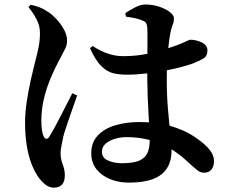

<svg xmlns="http://www.w3.org/2000/svg" viewBox="-20 -797 1040 870"><path d="M563.3 30.5Q518.6 30.5 479.8 15.1Q441 -0.3 417.2 -30.1Q393.5 -60 393.5 -102.5Q393.5 -151.9 423.2 -183.3Q452.9 -214.6 502.5 -229.3Q552.1 -244 609.2 -244Q692.5 -244 752 -226.4Q811.6 -208.7 852.1 -183.1Q892.5 -157.5 916.4 -133.2Q932.6 -117.2 941.1 -101Q949.6 -84.7 949.6 -67.3Q949.6 -42 937.6 -28.2Q925.6 -14.4 905.4 -14.4Q888.3 -14.4 873.8 -26Q859.2 -37.6 833.9 -60.7Q790.2 -102.2 745.3 -127.3Q700.5 -152.4 653 -164Q605.5 -175.7 553.2 -175.7Q525.6 -175.7 500 -167.8Q474.3 -159.9 458 -145.4Q441.8 -131 441.8 -109.6Q441.8 -81.7 469.5 -69.6Q497.2 -57.4 532.8 -57.4Q584 -57.4 610.7 -69Q637.5 -80.6 648 -103.5Q658.4 -126.4 658.4 -161.4Q658.4 -180.2 656.8 -211.3Q655.2 -242.3 653 -280.8Q650.9 -319.4 649.2 -360.9Q647.6 -402.4 647.3 -440.8Q647.3 -479.1 647.7 -521.3Q648.1 -563.5 648.1 -599.2Q648.1 -635 648.1 -653.2Q648.1 -675.1 645.1 -684.7Q642.2 -694.3 637 -698.1Q631.8 -702 622.6 -705.2Q606.7 -711.8 587.7 -715.3Q568.7 -718.8 550.7 -721.7L547.9 -737.4Q567 -750.9 592.5 -763.7Q617.9 -776.6 638 -776.6Q671.8 -776.6 701.4 -766.7Q731 -756.7 749.6 -742.4Q768.2 -728 768.2 -713.3Q768.2 -701.4 765.3 -692.8Q762.5 -684.2 758.6 -673.4Q754.7 -662.7 751.5 -644.5Q747.7 -625.6 744 -592.8Q740.4 -559.9 738 -520Q735.7 -480.1 735.7 -439.1Q735.7 -362.8 741.1 -302.1Q746.4 -241.4 751.8 -194.9Q757.2 -148.4 757.2 -114.2Q757.2 -67 736.6 -34.5Q715.9 -2 673.3 14.3Q630.6 30.5 563.3 30.5ZM223.2 53.4Q204.9 53.4 187.7 40.8Q170.6 28.2 155.7 8.1Q137.4 -17.2 123.2 -53.4Q109 -89.6 101.3 -136.9Q93.6 -184.3 93.6 -241.5Q93.6 -287.8 101.5 -338.8Q109.4 -389.9 119.8 -436Q130.2 -482.1 137.8 -512.1Q147.8 -548.8 154.3 -580.6Q160.9 -612.5 161.1 -645.9Q161.4 -680.1 144.9 -710.9Q128.4 -741.7 108.9 -764.8L119.1 -775.6Q144.1 -770 161.7 -762.8Q179.2 -755.7 197.8 -743.2Q213.1 -734 233.3 -713Q253.5 -692 268.7 -665.6Q283.8 -639.3 283.8 -611.5Q283.8 -591 273.1 -571.8Q262.4 -552.7 244.8 -517.6Q227.1 -485 208.9 -441.7Q190.8 -398.4 179 -349.3Q167.3 -300.3 167.3 -250.2Q167.3 -226.8 170 -208.4Q172.7 -190 177.6 -179.5Q182.6 -168.6 189.9 -168Q197.3 -167.3 204 -178.8Q212.7 -192.3 226.3 -217Q239.9 -241.8 254.8 -271.1Q269.6 -300.4 283.9 -327.9Q298.1 -355.4 307.6 -374.4L329.6 -364.6Q322.6 -344.1 313.3 -318Q304 -291.9 294.9 -265.2Q285.9 -238.6 278.3 -216.2Q270.7 -193.8 267.2 -179.8Q260.9 -150 257.7 -132.6Q254.5 -115.1 254.5 -103.6Q254.5 -76.7 264.2 -51.7Q273.8 -26.7 273.8 -3.1Q273.8 53.4 223.2 53.4ZM552.6 -458.6Q520.4 -458.6 492.4 -465.4Q464.4 -472.3 438.7 -497.8Q413 -523.4 387.9 -578.4L399.6 -588.6Q436.8 -564.4 470.6 -553.5Q504.5 -542.6 535.5 -542.6Q579.3 -542.6 616.4 -547.8Q653.5 -553.1 684.2 -561.3Q714.8 -569.5 737.9 -577Q791.6 -594.6 814.8 -605.8Q838.1 -617 842.9 -617Q869.9 -616.7 894.9 -604.4Q919.9 -592.1 919.9 -568.6Q919.9 -544.8 905.7 -534.7Q891.4 -524.7 856.8 -510.4Q840.2 -504.1 807.3 -495Q774.4 -485.8 731.8 -477.7Q689.2 -469.6 643 -464.1Q596.8 -458.6 552.6 -458.6Z"/></svg>

Font: Noto Serif KR ExtraLight
Style: Regular
Weight: 200
Designer: Ryoko NISHIZUKA 西塚涼子 (kana & ideographs); Frank Grießhammer (Latin, Greek & Cyrillic); Wenlong ZHANG 张文龙 (bopomofo); San
Foundry: Adobe
Version: Version 2.002-H1;hotconv 1.1.0;makeotfexe 2.6.0